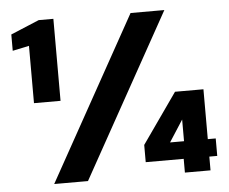

<svg xmlns="http://www.w3.org/2000/svg" viewBox="-51 -763 978 821"><g transform="rotate(-5 438.5 -352.0)"><path d="M93 -352V-598L22 -583V-653L144 -704H207V-352ZM149 0 538 -700H683L294 0ZM710 0V-59H547V-133L698 -348H820V-134H854V-59H820V0ZM658 -134H718V-227Z"/></g></svg>

Font: DM Sans 10pt Black
Style: Regular
Weight: 900
Version: Version 4.004;gftools[0.9.30]